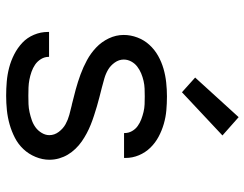

<svg xmlns="http://www.w3.org/2000/svg" viewBox="-108 -700 815 640"><g transform="rotate(90 300.0 -379.5)"><path d="M299 8Q275 8 251.5 6Q228 4 205 -2Q182 -8 160.5 -19Q139 -30 122 -46Q105 -62 95.5 -84.5Q86 -107 86 -131V-135H169V-134Q169 -120 176.5 -108Q184 -96 195 -88.5Q206 -81 219 -76.5Q232 -72 245 -69.5Q258 -67 271.5 -66.5Q285 -66 299 -66Q313 -66 326.5 -66.5Q340 -67 353.5 -70Q367 -73 380 -77.5Q393 -82 404 -90Q415 -98 422.5 -110.5Q430 -123 430 -136Q430 -153 419 -167.5Q408 -182 393.5 -190Q379 -198 362.5 -202.5Q346 -207 329 -211H328Q303 -217 277.5 -224Q252 -231 227.5 -240Q203 -249 180 -261.5Q157 -274 138 -292Q119 -310 107.5 -334Q96 -358 96 -384Q96 -407 104.5 -429.5Q113 -452 129 -469.5Q145 -487 165.5 -498.5Q186 -510 208.5 -516.5Q231 -523 254.5 -525.5Q278 -528 301 -528Q324 -528 347 -526Q370 -524 392.5 -517.5Q415 -511 435.5 -500Q456 -489 472 -472.5Q488 -456 497 -434.5Q506 -413 506 -390V-385H423V-387Q423 -400 416.5 -411.5Q410 -423 399.5 -430.5Q389 -438 377 -442.5Q365 -447 352.5 -450Q340 -453 327 -453.5Q314 -454 301 -454Q288 -454 275 -453.5Q262 -453 249 -450Q236 -447 224 -442Q212 -437 201.5 -429Q191 -421 184.5 -409Q178 -397 178 -384Q178 -368 188 -354Q198 -340 211.5 -332Q225 -324 240.5 -319.5Q256 -315 271.5 -311Q287 -307 303 -303Q319 -299 334 -294.5Q349 -290 364.5 -285Q380 -280 395 -274Q410 -268 424 -260.5Q438 -253 451 -244Q464 -235 475.5 -223Q487 -211 495 -197.5Q503 -184 507.5 -168.5Q512 -153 512 -136Q512 -113 502.5 -90Q493 -67 476.5 -49.5Q460 -32 438.5 -21Q417 -10 394 -3.5Q371 3 347 5.5Q323 8 299 8ZM287 -578 238 -622 370 -767 431 -713Z"/></g></svg>

Font: R Plex Mono
Style: Regular
Weight: 400
Monospace: yes
Designer: Belleve Invis
Foundry: Belleve Invis
Version: Version 31.8.0